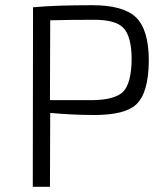

<svg xmlns="http://www.w3.org/2000/svg" viewBox="-20 -718 625 738"><path d="M107 -690Q190 -698 335 -698Q453 -698 502 -652Q552 -604 552 -485Q551 -361 504 -317Q461 -276 343 -276Q258 -276 173 -284L172 0H106ZM334 -333Q421 -334 453 -365Q485 -398 486 -490Q486 -579 453 -612Q423 -642 342 -642Q253 -642 173 -640L172 -333Z"/></svg>

Font: Taylor Sans Light
Style: Regular
Weight: 300
Italic angle: -8°
Designer: Natanael Gama
Version: Version 1.001 September 8, 2015